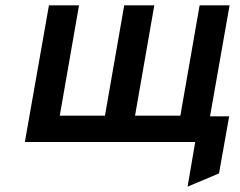

<svg xmlns="http://www.w3.org/2000/svg" viewBox="-20 -531 896 718"><path d="M681.5 167 710 0H675.5L692 -96H837L799 117.5ZM73 0 163 -511H275.5L203.5 -98.5H372.5L444.5 -511H557L485 -98.5H654.5L726.5 -511H838.5L748.5 0Z"/></svg>

Font: Overpass SemiBold
Style: Italic
Weight: 600
Italic angle: -10°
Designer: Delve Withrington, Dave Bailey, Thomas Jockin
Foundry: Delve Fonts LLC
Version: Version 4.000